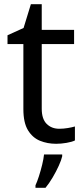

<svg xmlns="http://www.w3.org/2000/svg" viewBox="-20 -679 401 920"><path d="M264 -62Q284 -62 305 -65.5Q326 -69 339 -73V-6Q325 1 299 5.5Q273 10 249 10Q207 10 171.5 -4.5Q136 -19 114 -55Q92 -91 92 -156V-468H16V-510L93 -545L128 -659H180V-536H335V-468H180V-158Q180 -109 203.5 -85.5Q227 -62 264 -62ZM278 70Q274 88 261.5 115.5Q249 143 232.5 171Q216 199 198 221H150V209Q158 192 166.5 165.5Q175 139 182 110.5Q189 82 191 61H278Z"/></svg>

Font: Noto Sans Adlam
Style: Regular
Weight: 400
Designer: Mark Jamra, Neil Patel
Foundry: JamraPatel LLC
Version: Version 3.001